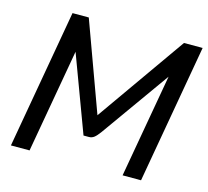

<svg xmlns="http://www.w3.org/2000/svg" viewBox="-101 -817 1012 935"><g transform="rotate(15 404.5 -350.0)"><path d="M153 -700H235L399 -251L715 -700H809L686 0H593L685 -522L440 -178Q424 -156 412.5 -147Q401 -138 386 -138H359L216 -522L124 0H30Z"/></g></svg>

Font: Bai Jamjuree Medium
Style: Italic
Weight: 500
Italic angle: -10°
Version: Version 1.000; ttfautohint (v1.6)